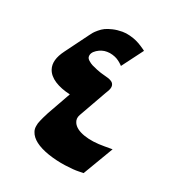

<svg xmlns="http://www.w3.org/2000/svg" viewBox="-93 -526 531 597"><g transform="rotate(20 172.5 -227.5)"><path d="M249.3 -0.3 308.7 -100.7H282Q241 -100.3 212 -110.5Q183 -120.7 174.7 -138.7Q168.3 -152.3 176.3 -166L227.7 -256.7Q236 -269.3 238.2 -277Q240.3 -284.7 238 -290Q236.3 -295.3 230.5 -299Q224.7 -302.7 219 -304.3Q213.3 -306 198.7 -310Q196.3 -310.7 192.5 -311.8Q188.7 -313 178.8 -316.8Q169 -320.7 161.5 -324.5Q154 -328.3 147.5 -334.2Q141 -340 140.7 -345.7Q139.7 -359.3 155.7 -369.7Q171.7 -380 189 -379.7Q198.7 -379.7 208 -376.8Q217.3 -374 223.7 -370.2Q230 -366.3 234.8 -362.3Q239.7 -358.3 242 -355.7L244.3 -353L295.7 -421.7Q294 -423 291.2 -425.2Q288.3 -427.3 279.3 -433.2Q270.3 -439 261 -443.3Q251.7 -447.7 238.3 -451.2Q225 -454.7 212.7 -454.7Q195.7 -454.7 180.8 -451.2Q166 -447.7 156.8 -443.2Q147.7 -438.7 139.2 -431.5Q130.7 -424.3 127 -420Q123.3 -415.7 118.7 -409.3L63.7 -334.7Q50 -316.3 45.5 -300Q41 -283.7 45.7 -269.3Q52 -250 73 -236.3Q94 -222.7 125.3 -215.7L81 -137Q80.3 -135.3 78.7 -132.3Q74.3 -124 72.3 -119.7Q70.3 -115.3 67.2 -108.5Q64 -101.7 62.8 -97.5Q61.7 -93.3 60.7 -87.8Q59.7 -82.3 60 -77.7Q60.3 -73 62 -68.3Q72.3 -36.7 128.3 -17.3Q156.7 -7.7 186.8 -3.5Q217 0.7 233.3 0Z"/></g></svg>

Font: Jomhuria
Style: Regular
Weight: 400
Designer: Arabic design by Kourosh Beigpour, Latin design by Eben Sorkin, engineering by Lasse Fister and Khaled Hosney
Version: Version 1.0000